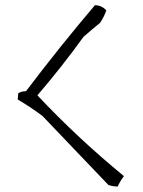

<svg xmlns="http://www.w3.org/2000/svg" viewBox="-20 -715 540 724"><path d="M78.1 -371.1Q205.1 -539.1 337.9 -695.3Q363.3 -695.3 380.9 -675.8Q373 -652.3 357.4 -628.9Q326.2 -603.5 294.9 -576.2Q214.8 -464.8 121.1 -355.5Q271.5 -195.3 447.3 -50.8Q433.6 -33.2 423.8 -11.7Q404.3 -11.7 388.7 -17.6Q265.6 -146.5 140.6 -277.3Q93.8 -312.5 46.9 -339.8L48.8 -363.3Q60.5 -371.1 78.1 -371.1Z"/></svg>

Font: BoLeHuaiShuti
Style: Regular
Weight: 400
Designer: Aston.linsen@gmail.com
Foundry: BoLe
Version: Version 1.00 June 15, 2016, initial release